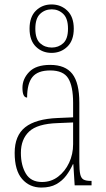

<svg xmlns="http://www.w3.org/2000/svg" viewBox="-20 -834 475 864"><path d="M166 10Q113 10 79.5 -28.5Q46 -67 46 -146Q46 -224 93.5 -261.5Q141 -299 240 -303L309 -306V-371Q309 -446 287 -481.5Q265 -517 206 -517Q150 -517 126 -487.5Q102 -458 102 -395Q81 -395 81 -439Q81 -479 111.5 -510.5Q142 -542 206 -542Q274 -542 305.5 -501.5Q337 -461 337 -372V-105Q337 -68 341 -50Q345 -32 356 -26Q367 -20 388 -20H392V0H316L310 -95H308Q296 -68 278 -44Q260 -20 233 -5Q206 10 166 10ZM169 -15Q210 -15 241.5 -39Q273 -63 291 -101.5Q309 -140 309 -185V-283L239 -280Q148 -277 111 -242Q74 -207 74 -146Q74 -90 96.5 -52.5Q119 -15 169 -15ZM212 -596Q170 -596 141.5 -624Q113 -652 113 -705Q113 -758 141.5 -786Q170 -814 212 -814Q254 -814 283 -786Q312 -758 312 -705Q312 -652 283 -624Q254 -596 212 -596ZM213 -620Q243 -620 264.5 -639.5Q286 -659 286 -705Q286 -751 264.5 -771.5Q243 -792 213 -792Q182 -792 160.5 -771.5Q139 -751 139 -705Q139 -659 160.5 -639.5Q182 -620 213 -620Z"/></svg>

Font: Noto Serif Tamil Condensed Thin
Style: Italic
Weight: 100
Width: 3
Italic angle: -12°
Designer: Indian Type Foundry, Tom Grace, and the Monotype Design Team
Foundry: Monotype Imaging Inc.
Version: Version 2.003; ttfautohint (v1.8.4.7-5d5b)